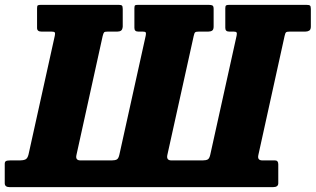

<svg xmlns="http://www.w3.org/2000/svg" viewBox="-54 -770 1300 790"><path d="M368.5 -622 260.5 -132Q255.5 -110 277 -110H406Q419.5 -110 426.8 -114Q434 -118 437.5 -135L545.5 -623Q547.5 -632.5 545.8 -636.2Q544 -640 533.5 -640H515Q499 -640 499 -655V-737Q499 -747 502.5 -748.5Q506 -750 514.5 -750H805Q816 -750 820.5 -747.2Q825 -744.5 825 -733V-661Q825 -648 818.8 -644Q812.5 -640 803 -640H764.5Q752.5 -640 749 -637Q745.5 -634 743 -622L634.5 -132Q630 -110 651 -110H780Q793.5 -110 800.8 -114Q808 -118 811.5 -135L919.5 -623Q921.5 -632.5 919.5 -636.2Q917.5 -640 907.5 -640H889Q873 -640 873 -655V-736.5Q873 -746 876.8 -748Q880.5 -750 889 -750H1206.5Q1217.5 -750 1221.2 -747.2Q1225 -744.5 1225 -733V-661Q1225 -648 1218.2 -644Q1211.5 -640 1202.5 -640H1138.5Q1126.5 -640 1123 -637Q1119.5 -634 1117 -622L1009 -132Q1004 -110 1025.5 -110H1077.5Q1091 -110 1091 -94V-16Q1091 0 1069 0H-14Q-34.5 0 -34.5 -16V-96Q-34.5 -104 -29.8 -107Q-25 -110 -11 -110H28.5Q41.5 -110 50.5 -114Q59.5 -118 63.5 -135L171.5 -623Q173.5 -632.5 171.5 -636.2Q169.5 -640 158 -640H116.5Q98.5 -640 98.5 -655V-737Q98.5 -746.5 102 -748.2Q105.5 -750 114.5 -750H434.5Q444 -750 447.5 -747.2Q451 -744.5 451 -733V-661Q450 -648 444 -644Q438 -640 429 -640H389.5Q377.5 -640 374.5 -637Q371.5 -634 368.5 -622Z"/></svg>

Font: Besley* Narrow Heavy
Style: Italic
Weight: 800
Width: 4
Italic angle: -13°
Designer: Owen Earl
Foundry: indestructible type*
Version: Version 3.000; ttfautohint (v1.8.3)